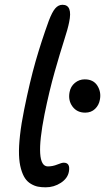

<svg xmlns="http://www.w3.org/2000/svg" viewBox="-20 -780 444 811"><path d="M172.9 11.2Q154.3 11.2 139.9 8.3Q125.5 5.4 110.6 -3.4Q95.7 -12.2 85.7 -27.1Q75.7 -42 68.6 -66.9Q61.5 -91.8 60.3 -125.7Q59.1 -159.7 64.5 -208.3Q69.8 -256.8 82 -316.9Q106 -435.5 130.1 -520Q154.3 -604.5 186 -691.9Q200.2 -729.5 213.4 -744.6Q226.6 -759.8 244.1 -759.8Q287.6 -759.8 272 -686Q266.6 -658.2 250.2 -607.7Q233.9 -557.1 210.9 -476.3Q188 -395.5 168 -296.9Q124.5 -77.1 182.1 -77.1Q202.6 -77.1 221.9 -85Q241.2 -92.8 249 -92.8Q277.8 -92.8 271 -55.2Q266.1 -26.9 237.1 -7.8Q208 11.2 172.9 11.2ZM339.8 -304.2Q305.2 -304.2 286.1 -330.1Q267.1 -356 273.9 -391.1Q278.3 -415 296.4 -429.9Q314.5 -444.8 337.9 -444.8Q374.5 -444.8 391.4 -418Q408.2 -391.1 401.9 -358.9Q397.9 -335.9 381.6 -320.1Q365.2 -304.2 339.8 -304.2Z"/></svg>

Font: Shantell Sans Normal
Style: Italic
Weight: 400
Italic angle: -11.31°
Designer: Stephen Nixon, Anya Danilova, Shantell Martin
Foundry: Arrow Type
Version: Version 1.006;[559af2be0]